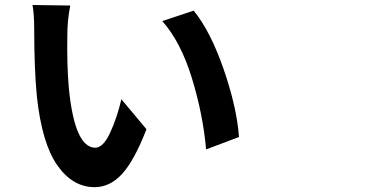

<svg xmlns="http://www.w3.org/2000/svg" viewBox="-20 -734 1540 770"><path d="M261.7 -711.9Q250 -651.4 250 -591.8Q248 -474.6 255.9 -381.8Q279.3 -141.6 362.3 -141.6Q393.6 -141.6 421.4 -201.2Q449.2 -260.7 466.8 -335.9L567.4 -215.8Q518.6 -89.8 469.7 -36.6Q420.9 16.6 359.4 16.6Q271.5 16.6 210 -70.8Q148.4 -158.2 127.9 -346.7Q117.2 -458 117.2 -614.3Q117.2 -678.7 110.4 -713.9ZM756.8 -691.4Q824.2 -608.4 877 -456.1Q929.7 -303.7 938.5 -184.6L806.6 -134.8Q793.9 -276.4 749.5 -420.9Q705.1 -565.4 630.9 -649.4Z"/></svg>

Font: Bpmf Zihi Sans Bold
Style: Bold
Weight: 700
Foundry: But Ko
Version: Version 1.320